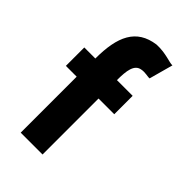

<svg xmlns="http://www.w3.org/2000/svg" viewBox="-153 -504 553 553"><g transform="rotate(45 123.0 -228.0)"><path d="M1 -228H45V0H134V-228H198V-303H134C134 -342 138 -370 162 -374C176 -377 190 -372 197 -373L217 -446C205 -445 179 -458 142 -456C70 -446 46 -393 46 -303H1Z"/></g></svg>

Font: Rabbid Highway Sign II Hop
Style: Regular
Weight: 400
Foundry: Cannot Into Space Fonts
Version: Version 0.277